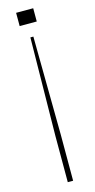

<svg xmlns="http://www.w3.org/2000/svg" viewBox="-125 -634 430 868"><g transform="rotate(-15 90.0 -200.0)"><path d="M83.5 -476H97.5L102.5 -16V200H77.5V-16ZM50 -600H130V-538H50Z"/></g></svg>

Font: Big Shoulders Stencil Display SC Thin
Style: Regular
Weight: 100
Designer: Patric King
Foundry: XO Type Co
Version: Version 2.001